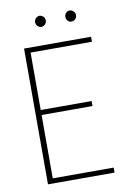

<svg xmlns="http://www.w3.org/2000/svg" viewBox="-86 -813 609 869"><g transform="rotate(-10 219.0 -379.0)"><path d="M63 0V-624H371V-601H89V-337H323V-314H89V-23H369V0ZM157 -707Q148 -707 140.5 -714.5Q133 -722 133 -732Q133 -743 140.5 -750.5Q148 -758 157 -758Q166 -758 174 -751Q182 -744 182 -732Q182 -722 174.5 -714.5Q167 -707 157 -707ZM295 -707Q286 -707 279 -714.5Q272 -722 272 -732Q272 -743 279 -750.5Q286 -758 295 -758Q304 -758 312.5 -751Q321 -744 321 -732Q321 -722 313.5 -714.5Q306 -707 295 -707Z"/></g></svg>

Font: Inconsolata SemiCondensed ExtraLight
Style: Regular
Weight: 200
Width: 4
Monospace: yes
Designer: Raph Levien, Cyreal, Brenton Simpson
Foundry: Raph Levien, Cyreal, Google
Version: Version 3.100; ttfautohint (v1.8.4.7-5d5b)